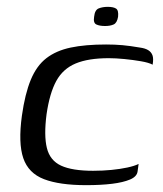

<svg xmlns="http://www.w3.org/2000/svg" viewBox="-20 -535 475 561"><path d="M232 6Q154 6 108.5 -11.5Q63 -29 48 -73Q33 -117 44 -197Q53 -261 70 -302Q87 -343 115.5 -365Q144 -387 186.5 -396Q229 -405 290 -405Q316 -405 338 -403Q360 -401 389 -396Q404 -394 413 -388.5Q422 -383 425.5 -373.5Q429 -364 426 -346Q415 -352 392 -356Q369 -360 343.5 -362.5Q318 -365 298 -365Q238 -365 201 -349.5Q164 -334 144.5 -298.5Q125 -263 116 -201Q108 -139 117 -102.5Q126 -66 158.5 -51Q191 -36 252 -36Q280 -36 305.5 -38.5Q331 -41 352 -45.5Q373 -50 385 -56L382 -34Q380 -19 360 -10.5Q340 -2 307.5 2Q275 6 232 6ZM287 -459Q271 -459 261.5 -463.5Q252 -468 255 -486Q257 -506 268.5 -510.5Q280 -515 295 -515Q311 -515 319 -510Q327 -505 325 -486Q322 -468 312 -463.5Q302 -459 287 -459Z"/></svg>

Font: Genos
Style: Italic
Weight: 400
Italic angle: -8°
Version: Version 1.010